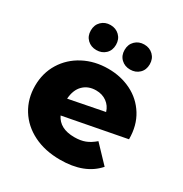

<svg xmlns="http://www.w3.org/2000/svg" viewBox="-177 -899 997 1044"><g transform="rotate(30 321.0 -377.0)"><path d="M476 -183 575 -79Q498 9 345 9Q250 9 178 -27Q106 -63 66.5 -127Q27 -191 27 -272Q27 -352 66 -415.5Q105 -479 173.5 -515Q242 -551 327 -551Q406 -551 471.5 -518.5Q537 -486 576 -423.5Q615 -361 615 -275L228 -201Q259 -136 351 -136Q390 -136 418.5 -147Q447 -158 476 -183ZM213 -298 433 -341Q423 -375 395 -395.5Q367 -416 328 -416Q279 -416 248 -385.5Q217 -355 213 -298ZM139 -684Q139 -719 161.5 -741Q184 -763 218 -763Q252 -763 274.5 -741Q297 -719 297 -684Q297 -649 274.5 -627.5Q252 -606 218 -606Q184 -606 161.5 -627.5Q139 -649 139 -684ZM351 -684Q351 -719 373.5 -741Q396 -763 430 -763Q464 -763 486.5 -741Q509 -719 509 -684Q509 -649 486.5 -627.5Q464 -606 430 -606Q396 -606 373.5 -627.5Q351 -649 351 -684Z"/></g></svg>

Font: Montserrat Alternates ExtraBold
Style: Regular
Weight: 800
Designer: Julieta Ulanovsky
Foundry: Julieta Ulanovsky
Version: Version 7.200